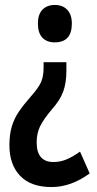

<svg xmlns="http://www.w3.org/2000/svg" viewBox="-20 -569 390 775"><path d="M248 -284Q248 -234 235 -199Q222 -164 189 -127Q156 -88 142 -59.5Q128 -31 128 6Q128 85 196 85Q224 85 249.5 74Q275 63 303 43L342 131Q267 186 188 186Q105 186 61.5 141Q18 96 18 17Q18 -26 27.5 -58Q37 -90 56 -118Q75 -146 104 -179Q137 -216 146.5 -239.5Q156 -263 156 -296V-318H248ZM270 -474Q270 -398 201 -398Q169 -398 151 -417Q133 -436 133 -474Q133 -511 151.5 -530Q170 -549 201 -549Q233 -549 251.5 -529.5Q270 -510 270 -474Z"/></svg>

Font: Noto Sans ExtraCondensed SemiBold
Style: Regular
Weight: 600
Width: 2
Designer: Monotype Design Team
Foundry: Monotype Imaging Inc.
Version: Version 2.013; ttfautohint (v1.8.4.7-5d5b)